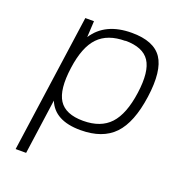

<svg xmlns="http://www.w3.org/2000/svg" viewBox="-130 -612 833 915"><g transform="rotate(20 287.0 -155.0)"><path d="M383.8 -509.8Q495.6 -509.8 536.9 -448.2Q578.1 -386.7 559.1 -250Q540 -113.3 481.2 -51.8Q422.4 9.8 310.5 9.8Q179.7 9.8 144 -79.1L105 200.2H51.8L150.4 -500H194.3L189.9 -418Q249.5 -509.8 383.8 -509.8ZM367.2 -463.9V-462.9Q277.8 -462.9 230.2 -413.3Q182.6 -363.8 167.5 -253.9Q151.4 -139.2 184.6 -87.6Q217.8 -36.1 307.1 -36.1Q396.5 -36.1 444.1 -87.4Q491.7 -138.7 507.3 -251Q522.9 -363.3 489.7 -413.6Q456.5 -463.9 367.2 -463.9Z"/></g></svg>

Font: Fivo Sans Light
Style: Regular
Weight: 300
Designer: Alexander Slobzheninov
Foundry: Alexander Slobzheninov
Version: 1.0